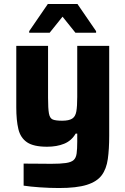

<svg xmlns="http://www.w3.org/2000/svg" viewBox="-20 -741 631 967"><path d="M277 206Q231 206 181 202.5Q131 199 99 194V83Q145 83 177.5 83.5Q210 84 238 84Q285 84 312 80Q339 76 351 65Q363 54 366 31.5Q369 9 369 -27V-68H361Q340 -32 303 -17Q266 -2 217 -2Q149 -2 116 -24.5Q83 -47 72.5 -91Q62 -135 62 -200V-510H222V-249Q222 -194 226.5 -169.5Q231 -145 246 -139Q261 -133 293 -133Q327 -133 343.5 -143.5Q360 -154 364.5 -180Q369 -206 369 -253V-510H530V-57Q530 10 523 60Q516 110 492 142Q468 174 417 190Q366 206 277 206ZM127 -576V-584L221 -721H370L464 -584V-576H360L295 -657L230 -576Z"/></svg>

Font: Saira
Style: Bold
Weight: 700
Designer: Hector Gatti with collaboration of the Omnibus-Type team
Foundry: Omnibus-Type
Version: Version 1.100; ttfautohint (v1.8.3)